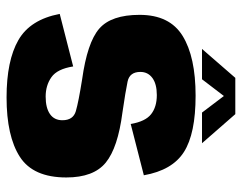

<svg xmlns="http://www.w3.org/2000/svg" viewBox="-99 -667 772 614"><g transform="rotate(90 287.0 -360.0)"><path d="M291.5 5Q174 5 108.2 -32.8Q42.5 -70.5 24.5 -165L192.5 -208Q200.5 -157 226.8 -138.5Q253 -120 289 -120Q325 -120 344.8 -133.8Q364.5 -147.5 364.5 -173.5Q364.5 -208 335.5 -216.5Q306.5 -225 234.5 -236.5Q116 -253 71.8 -291.2Q27.5 -329.5 27.5 -420.5Q27.5 -516.5 94.8 -558Q162 -599.5 286 -599.5Q407.5 -599.5 466 -562.2Q524.5 -525 540.5 -434L376.5 -392Q368.5 -439 345.2 -457.2Q322 -475.5 284 -475.5Q248.5 -475.5 229.2 -461.2Q210 -447 210 -423Q210 -388.5 240.8 -382Q271.5 -375.5 340 -365.5Q452.5 -351 500 -312.2Q547.5 -273.5 547.5 -186Q547.5 -80 481.5 -37.5Q415.5 5 291.5 5ZM136.5 -620 229 -726.5H345L438 -620H340L287 -690L233.5 -620Z"/></g></svg>

Font: Anybody ExtraBold
Style: Regular
Weight: 800
Designer: Tyler Finck
Foundry: Etcetera Type Company
Version: Version 1.010; ttfautohint (v1.8.3) -l 8 -r 50 -G 200 -x 14 